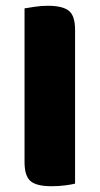

<svg xmlns="http://www.w3.org/2000/svg" viewBox="-20 -637 345 665"><path d="M159 8Q106 8 85.5 -10Q65 -28 65 -75V-608Q77 -610 100 -613.5Q123 -617 146 -617Q196 -617 218 -600Q240 -583 240 -534V-1Q229 2 206 5Q183 8 159 8Z"/></svg>

Font: Baloo Bhai 2 ExtraBold
Style: Regular
Weight: 800
Designer: Supriya Tembe, Noopur Datye and Ek Type
Foundry: Ek Type
Version: Version 1.640;PS 1.000;hotconv 16.6.51;makeotf.lib2.5.65220;